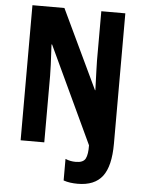

<svg xmlns="http://www.w3.org/2000/svg" viewBox="-60 -812 751 1011"><g transform="rotate(5 315.0 -307.0)"><path d="M389 151Q369 151 350 148.5Q331 146 314 140V26Q339 37 369 37Q409 37 420.5 14Q432 -9 431 -56L191 -568H188Q192 -503 193.5 -460.5Q195 -418 195 -402V-51H70V-765H239L437 -348H439Q437 -410 435.5 -449Q434 -488 434 -504V-765H561V-76Q561 43 519.5 97Q478 151 389 151Z"/></g></svg>

Font: Noto Sans Tamil UI ExtraCondensed
Style: Bold
Weight: 700
Width: 2
Designer: Jelle Bosma - Monotype Design Team
Foundry: Monotype Imaging Inc.
Version: Version 2.004; ttfautohint (v1.8.4.7-5d5b)